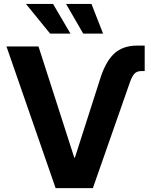

<svg xmlns="http://www.w3.org/2000/svg" viewBox="-20 -966 776 986"><path d="M493.7 -559.1Q521 -647.5 565.2 -689.7Q609.4 -731.9 685.5 -731.9H723.1V-601.1H706.5Q681.6 -601.1 669.2 -586.2Q656.7 -571.3 646.5 -541.5L457 0H265.6L13.2 -727.5H177.7L361.3 -156.7H364.7ZM407.2 -793.5 319.3 -945.8H449.7L509.3 -793.5ZM237.3 -793.5 113.3 -945.8H252.4L341.8 -793.5Z"/></svg>

Font: Inter 24pt
Style: Bold
Weight: 700
Designer: Rasmus Andersson
Foundry: rsms
Version: Version 4.001;git-66647c0bb